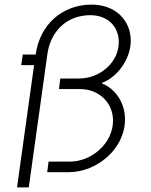

<svg xmlns="http://www.w3.org/2000/svg" viewBox="-20 -748 654 834"><path d="M424 -385 423 -388C493 -414 548 -495 548 -571C548 -660 481 -728 378 -728C252 -728 153 -643 135 -511H79L72 -465H128L54 66H105L186 -514C200 -614 272 -682 372 -682C450 -682 496 -631 496 -565C496 -479 417 -407 323 -407H242L236 -361H328C411 -361 471 -301 471 -224C471 -127 380 -46 283 -46H191L185 0H277C404 0 523 -104 523 -229C523 -299 484 -361 424 -385Z"/></svg>

Font: Chivo Light
Style: Italic
Weight: 300
Italic angle: -8°
Designer: Hector Gatti
Foundry: Omnibus-Type
Version: Version 1.003;PS 001.003;hotconv 1.0.70;makeotf.lib2.5.58329